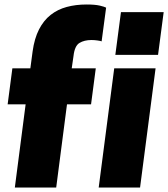

<svg xmlns="http://www.w3.org/2000/svg" viewBox="-20 -834 748 854"><path d="M299 -530H406L385 -370H278L230 0H46L94 -370H14L35 -530H115L125 -605Q133 -663 153.5 -703Q174 -743 205 -767.5Q236 -792 276.5 -803Q317 -814 365 -814Q403 -814 424 -809Q445 -804 452 -800L432 -650Q428 -652 413.5 -654Q399 -656 387 -656Q355 -656 333.5 -643Q312 -630 307 -585ZM488 -530H672L603 0H419ZM683 -590H493L518 -780H708Z"/></svg>

Font: Tanohe Sans Black
Style: Italic
Weight: 900
Designer: Village Type and Design LLC & Cristiano Sobral
Foundry: Cooper Hewitt Smithsonian Design Museum
Version: Version 1.00;January 12, 2020;FontCreator 12.0.0.2547 64-bit